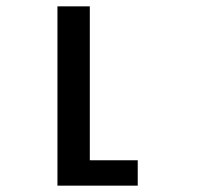

<svg xmlns="http://www.w3.org/2000/svg" viewBox="-20 -585 640 605"><path d="M161 -565H263V-80H414V0H161Z"/></svg>

Font: JuliaMono
Style: Regular
Weight: 400
Monospace: yes
Designer: cormullion
Foundry: corm
Version: Version 0.055; ttfautohint (v1.8.4)